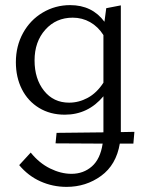

<svg xmlns="http://www.w3.org/2000/svg" viewBox="-20 -441 569 750"><path d="M55 204 100 155Q133 196 175.5 217Q218 238 259 238Q306 238 339 209Q372 180 381 120L197 119L201 78L384 76V74V-65Q324 7 233 7Q176 7 132.5 -19.5Q89 -46 65.5 -92.5Q42 -139 42 -198Q42 -261 70 -312Q98 -363 147 -392Q196 -421 254 -421Q340 -421 388 -356L395 -409L452 -420V72V75L505 74L501 120H448Q434 203 375 246Q316 289 240 289Q186 289 138 267.5Q90 246 55 204ZM250 -40Q288 -40 323 -59Q358 -78 384 -118V-304Q363 -337 332 -354.5Q301 -372 264 -372Q199 -372 157 -325Q115 -278 115 -205Q115 -133 152 -86.5Q189 -40 250 -40Z"/></svg>

Font: LXGW Bright GB
Style: Regular
Weight: 400
Designer: Christian Thalmann (Catharsis Fonts)
Foundry: LXGW / Christian Thalmann (Catharsis Fonts) / Fontworks Inc.
Version: Version 5.510